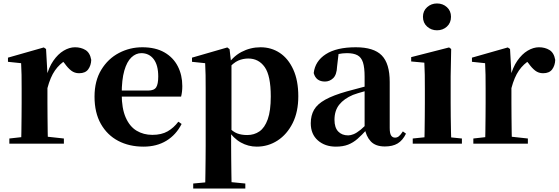

<svg xmlns="http://www.w3.org/2000/svg" viewBox="-20 -830 3230 1109"><path d="M34 0V-30L141 -42H239L349 -30V0ZM102 0Q103 -26 103.5 -68Q104 -110 104.5 -156Q105 -202 105 -236V-316Q105 -366 104.5 -397.5Q104 -429 102 -465L26 -473V-497L233 -556L246 -547L254 -404V-403V-236Q254 -202 254.5 -156Q255 -110 255.5 -68Q256 -26 257 0ZM254 -321 218 -383H247Q261 -440 288 -479Q315 -518 348 -537.5Q381 -557 413 -557Q448 -557 474 -541Q500 -525 507 -484Q506 -452 489.5 -429.5Q473 -407 437 -407Q411 -407 391.5 -422Q372 -437 353 -464L330 -491L364 -485Q324 -461 297.5 -423Q271 -385 254 -321Z M809 17Q726 17 662.5 -16.5Q599 -50 562.5 -114.5Q526 -179 526 -272Q526 -363 565 -427Q604 -491 667 -524Q730 -557 802 -557Q878 -557 929.5 -527.5Q981 -498 1007 -447Q1033 -396 1033 -333Q1033 -299 1026 -272H590V-307H836Q870 -307 882 -325.5Q894 -344 894 -388Q894 -454 867.5 -488.5Q841 -523 796 -523Q765 -523 739 -498.5Q713 -474 698 -422Q683 -370 683 -286Q683 -204 706 -151.5Q729 -99 769 -75Q809 -51 860 -51Q913 -51 948.5 -71.5Q984 -92 1010 -127L1029 -114Q997 -51 941 -17Q885 17 809 17Z M1096 259V230L1204 220H1295L1397 230V259ZM1165 259Q1166 215 1166.5 171.5Q1167 128 1167.5 86.5Q1168 45 1168 10V-314Q1168 -364 1167.5 -396.5Q1167 -429 1165 -465L1089 -473V-497L1293 -556L1306 -546L1315 -467L1317 -462V-75L1315 -61V10Q1315 44 1315.5 85.5Q1316 127 1316.5 171Q1317 215 1318 259ZM1463 17Q1414 17 1371 -7Q1328 -31 1292 -84H1280L1300 -96Q1325 -69 1350 -59.5Q1375 -50 1408 -50Q1448 -50 1478.5 -71Q1509 -92 1526.5 -141Q1544 -190 1544 -273Q1544 -393 1509 -442.5Q1474 -492 1414 -492Q1384 -492 1356 -480Q1328 -468 1292 -427L1277 -441H1284Q1322 -502 1374 -529.5Q1426 -557 1485 -557Q1547 -557 1596 -524.5Q1645 -492 1674 -428.5Q1703 -365 1703 -274Q1703 -184 1670.5 -119Q1638 -54 1583.5 -18.5Q1529 17 1463 17Z M1920 17Q1857 17 1816 -19Q1775 -55 1775 -118Q1775 -163 1794 -196Q1813 -229 1859 -254.5Q1905 -280 1983 -302Q2022 -313 2072.5 -326Q2123 -339 2163 -349V-323Q2123 -313 2083 -302Q2043 -291 2019 -282Q1967 -260 1939.5 -225.5Q1912 -191 1912 -138Q1912 -93 1933.5 -70.5Q1955 -48 1991 -48Q2005 -48 2022.5 -55Q2040 -62 2063.5 -81Q2087 -100 2119 -136L2136 -81H2098Q2070 -50 2045 -28Q2020 -6 1990.5 5.5Q1961 17 1920 17ZM2203 16Q2149 16 2121.5 -13.5Q2094 -43 2086 -92V-95V-387Q2086 -440 2076.5 -469.5Q2067 -499 2044.5 -511Q2022 -523 1984 -523Q1959 -523 1932.5 -517.5Q1906 -512 1869 -498L1936 -523L1927 -446Q1925 -398 1904.5 -378.5Q1884 -359 1857 -359Q1805 -359 1792 -408Q1800 -477 1862 -517Q1924 -557 2035 -557Q2139 -557 2185 -510Q2231 -463 2231 -357V-91Q2231 -60 2239 -47.5Q2247 -35 2262 -35Q2274 -35 2284 -43Q2294 -51 2307 -71L2325 -58Q2306 -19 2277 -1.5Q2248 16 2203 16Z M2364 0V-30L2470 -41H2540L2648 -30V0ZM2431 0Q2432 -26 2432.5 -68Q2433 -110 2433.5 -156Q2434 -202 2434 -236V-313Q2434 -363 2433.5 -398Q2433 -433 2431 -468L2355 -475V-500L2574 -556L2586 -547L2583 -390V-236Q2583 -202 2583.5 -156Q2584 -110 2585 -68Q2586 -26 2587 0ZM2504 -655Q2471 -655 2447 -676.5Q2423 -698 2423 -733Q2423 -767 2447 -788.5Q2471 -810 2504 -810Q2538 -810 2561.5 -788.5Q2585 -767 2585 -733Q2585 -698 2561.5 -676.5Q2538 -655 2504 -655Z M2714 0V-30L2821 -42H2919L3029 -30V0ZM2782 0Q2783 -26 2783.5 -68Q2784 -110 2784.5 -156Q2785 -202 2785 -236V-316Q2785 -366 2784.5 -397.5Q2784 -429 2782 -465L2706 -473V-497L2913 -556L2926 -547L2934 -404V-403V-236Q2934 -202 2934.5 -156Q2935 -110 2935.5 -68Q2936 -26 2937 0ZM2934 -321 2898 -383H2927Q2941 -440 2968 -479Q2995 -518 3028 -537.5Q3061 -557 3093 -557Q3128 -557 3154 -541Q3180 -525 3187 -484Q3186 -452 3169.5 -429.5Q3153 -407 3117 -407Q3091 -407 3071.5 -422Q3052 -437 3033 -464L3010 -491L3044 -485Q3004 -461 2977.5 -423Q2951 -385 2934 -321Z"/></svg>

Font: Noto Serif KR ExtraLight ExtraBold
Style: Regular
Weight: 800
Version: Version 2.003-H1;hotconv 1.1.1;makeotfexe 2.6.0